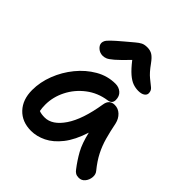

<svg xmlns="http://www.w3.org/2000/svg" viewBox="-212 -915 1066 1066"><g transform="rotate(45 321.0 -382.5)"><path d="M203 10Q132 10 89.5 -35Q47 -80 47 -155Q47 -217 71 -279Q95 -341 137 -392.5Q179 -444 233.5 -475.5Q288 -507 350 -507Q377 -507 396 -490.5Q415 -474 415 -444Q415 -415 384 -411Q316 -401 264.5 -361.5Q213 -322 184.5 -265.5Q156 -209 156 -149Q156 -136 157 -125Q158 -114 160 -103Q177 -96 204 -96Q263 -96 311.5 -167.5Q360 -239 382 -377Q389 -421 430 -421Q458 -421 478.5 -401.5Q499 -382 506 -352Q517 -297 529 -254Q541 -211 561 -171.5Q581 -132 616 -89Q629 -74 627 -51Q625 -28 611 -10.5Q597 7 574 7Q559 7 549 1Q539 -5 532 -15Q501 -55 477 -98Q453 -141 437 -210Q411 -129 373 -81Q335 -33 291 -11.5Q247 10 203 10ZM190 -566Q167 -566 150.5 -580.5Q134 -595 134 -612Q134 -620 138.5 -629.5Q143 -639 161 -656.5Q179 -674 217 -706Q247 -731 264.5 -746Q282 -761 296 -768Q310 -775 332 -775Q356 -775 373 -764Q390 -753 410 -725Q440 -683 464.5 -663.5Q489 -644 503.5 -632Q518 -620 518 -600Q518 -586 504.5 -577Q491 -568 467 -568Q445 -568 424 -575.5Q403 -583 378.5 -604Q354 -625 322 -666Q276 -618 251.5 -597Q227 -576 214 -571Q201 -566 190 -566Z"/></g></svg>

Font: Shantell Sans Normal
Style: Regular
Weight: 500
Designer: Stephen Nixon, Anya Danilova, Shantell Martin
Foundry: Arrow Type
Version: Version 1.009;[a7da0bfa3]